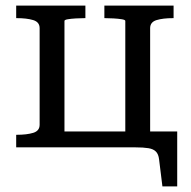

<svg xmlns="http://www.w3.org/2000/svg" viewBox="-20 -528 685 688"><path d="M122 -427Q122 -449 99 -456Q76 -463 40 -463H38V-508H286V-463H283Q269 -463 252 -462Q235 -461 223 -459Q211 -457 211 -453V-57H429V-453Q429 -457 416.5 -459Q404 -461 387 -462Q370 -463 356 -463H354V-508H602V-463H600Q564 -463 541 -456Q518 -449 518 -427V-57H615V140H562L550 43Q548 25 539 15.5Q530 6 512 3Q494 0 464 0H38V-45H40Q76 -45 99 -52Q122 -59 122 -81Z"/></svg>

Font: Roboto Serif 20pt
Style: Regular
Weight: 400
Designer: Greg Gazdowicz
Foundry: Commercial Type
Version: Version 1.008